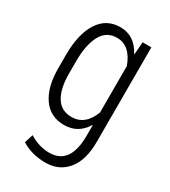

<svg xmlns="http://www.w3.org/2000/svg" viewBox="-185 -628 822 931"><g transform="rotate(30 226.0 -162.5)"><path d="M105.5 -290V-217.8Q105.5 -135.7 133.8 -88.9Q162.1 -42 220.7 -42Q296.4 -42 330.1 -130.4V-390.6Q295.4 -485.4 221.2 -485.4Q162.1 -485.4 133.8 -432.1Q105.5 -378.9 105.5 -290ZM47.4 -217.8V-290Q47.4 -405.3 89.4 -471.7Q131.3 -538.1 210.4 -538.1Q289.6 -538.1 332 -458H333.5L338.9 -528.3H387.7V0.5Q387.7 103.5 342.8 158.2Q297.9 212.9 221.7 212.9Q145 212.9 86.9 176.8L102.1 128.4Q156.2 162.1 213.4 162.1Q330.1 162.1 330.1 0.5V-59.1L328.6 -59.6Q286.6 9.8 208.5 9.8Q130.9 9.8 88.9 -50.8Q46.9 -111.3 47.4 -217.8Z"/></g></svg>

Font: RobotoCondensed-Light
Style: Light
Weight: 300
Designer: Google
Version: Version 1.200311; 2013